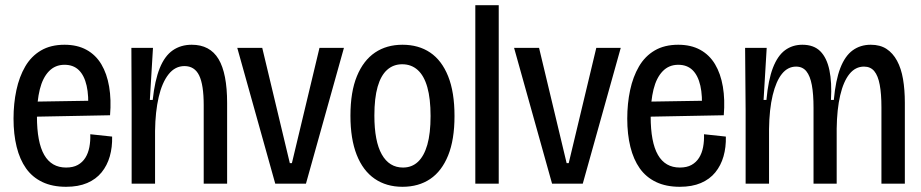

<svg xmlns="http://www.w3.org/2000/svg" viewBox="-20 -706 3541 738"><path d="M234 12Q181 12 142.5 -6.5Q104 -25 80 -59Q56 -93 44 -141.5Q32 -190 32 -250Q32 -308 43 -359.5Q54 -411 77 -450.5Q100 -490 137.5 -512Q175 -534 228 -534Q277 -534 312.5 -514.5Q348 -495 369.5 -459Q391 -423 399.5 -373Q408 -323 403 -263L91 -257V-315L339 -319L318 -281Q322 -337 313 -376.5Q304 -416 283 -436.5Q262 -457 228 -457Q192 -457 168 -432Q144 -407 133 -362.5Q122 -318 122 -259Q122 -159 150 -110.5Q178 -62 234 -62Q261 -62 279 -72Q297 -82 308 -99.5Q319 -117 323.5 -140.5Q328 -164 327 -190L411 -181Q412 -140 402 -105Q392 -70 370.5 -43.5Q349 -17 315 -2.5Q281 12 234 12Z M486 0V-285L485 -522H568L556 -322H567Q575 -397 594 -444Q613 -491 644 -512.5Q675 -534 717 -534Q787 -534 820 -479Q853 -424 853 -310V0H763V-302Q763 -380 745.5 -416Q728 -452 689 -452Q653 -452 628 -420.5Q603 -389 590 -333Q577 -277 576 -203V0Z M1038 0 892 -522H988L1094 -79H1102L1208 -522H1302L1156 0Z M1527 12Q1465 12 1420 -19Q1375 -50 1351 -111Q1327 -172 1327 -261Q1327 -353 1352 -413.5Q1377 -474 1421.5 -504Q1466 -534 1527 -534Q1589 -534 1633.5 -504Q1678 -474 1702.5 -413Q1727 -352 1727 -260Q1727 -169 1702.5 -108.5Q1678 -48 1633.5 -18Q1589 12 1527 12ZM1529 -62Q1563 -62 1586.5 -84Q1610 -106 1622.5 -149.5Q1635 -193 1635 -260Q1635 -327 1622.5 -371Q1610 -415 1585.5 -437Q1561 -459 1526 -459Q1492 -459 1468 -437.5Q1444 -416 1431.5 -372.5Q1419 -329 1419 -262Q1419 -163 1447.5 -112.5Q1476 -62 1529 -62Z M1807 0V-686H1897V0Z M2102 0 1956 -522H2052L2158 -79H2166L2272 -522H2366L2220 0Z M2593 12Q2540 12 2501.5 -6.5Q2463 -25 2439 -59Q2415 -93 2403 -141.5Q2391 -190 2391 -250Q2391 -308 2402 -359.5Q2413 -411 2436 -450.5Q2459 -490 2496.5 -512Q2534 -534 2587 -534Q2636 -534 2671.5 -514.5Q2707 -495 2728.5 -459Q2750 -423 2758.5 -373Q2767 -323 2762 -263L2450 -257V-315L2698 -319L2677 -281Q2681 -337 2672 -376.5Q2663 -416 2642 -436.5Q2621 -457 2587 -457Q2551 -457 2527 -432Q2503 -407 2492 -362.5Q2481 -318 2481 -259Q2481 -159 2509 -110.5Q2537 -62 2593 -62Q2620 -62 2638 -72Q2656 -82 2667 -99.5Q2678 -117 2682.5 -140.5Q2687 -164 2686 -190L2770 -181Q2771 -140 2761 -105Q2751 -70 2729.5 -43.5Q2708 -17 2674 -2.5Q2640 12 2593 12Z M2846 0V-280L2844 -522H2927L2915 -322H2926Q2933 -399 2951 -445.5Q2969 -492 2997.5 -513Q3026 -534 3064 -534Q3108 -534 3133 -509Q3158 -484 3168 -436.5Q3178 -389 3174 -322H3185Q3192 -398 3210 -444.5Q3228 -491 3257.5 -512.5Q3287 -534 3327 -534Q3363 -534 3387.5 -518Q3412 -502 3428 -472.5Q3444 -443 3451 -402Q3458 -361 3458 -311V0H3368V-294Q3368 -345 3361.5 -380Q3355 -415 3340.5 -432.5Q3326 -450 3301 -450Q3268 -450 3245 -421.5Q3222 -393 3209.5 -339.5Q3197 -286 3196 -212V0H3107V-292Q3107 -344 3100.5 -379Q3094 -414 3079.5 -432Q3065 -450 3040 -450Q3008 -450 2985.5 -422Q2963 -394 2950 -340Q2937 -286 2936 -210V0Z"/></svg>

Font: Bricolage Grotesque 72pt SemiCondensed
Style: Regular
Weight: 400
Width: 4
Designer: Mathieu Triay
Foundry: Atelier Triay
Version: Version 1.001;gftools[0.9.33.dev8+g029e19f]